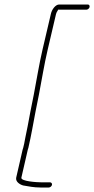

<svg xmlns="http://www.w3.org/2000/svg" viewBox="-20 -737 418 853"><path d="M370 -717H243C226 -717 210 -694 206 -675L169 -517C153 -448 143 -383 130 -316L115 -241C110 -216 106 -195 103 -177L92 -123C89 -105 86 -91 83 -80C79 -69 78 -59 75 -48L52 52C48 70 68 83 83 87C107 91 130 96 159 96H197C203 96 210 90 211 84C212 78 208 73 202 73H163C147 73 71 69 75 52L98 -48C101 -59 102 -69 106 -80C119 -136 127 -185 138 -242L153 -317C166 -384 176 -449 192 -517L229 -675C230 -680 233 -685 237 -691C237 -692 237 -693 238 -694H364C370 -694 377 -700 378 -706C379 -712 376 -717 370 -717Z"/></svg>

Font: Electronic
Style: ExLtIt
Weight: 200
Version: Version 1.011